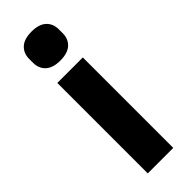

<svg xmlns="http://www.w3.org/2000/svg" viewBox="-251 -769 788 788"><g transform="rotate(-45 143.0 -374.5)"><path d="M57 -654V-676Q57 -709 78.5 -729Q100 -749 143 -749Q186 -749 207.5 -729Q229 -709 229 -676V-654Q229 -621 207.5 -601Q186 -581 143 -581Q100 -581 78.5 -601Q57 -621 57 -654ZM69 0V-525H217V0Z"/></g></svg>

Font: Anuphan
Style: Bold
Weight: 700
Designer: Mike Abbink, Paul van der Laan, Pieter van Rosmalen, Mint Tantisuwanna
Foundry: Bold Monday; Cadson Demak
Version: Version 3.002;hotconv 1.0.109;makeotfexe 2.5.65596